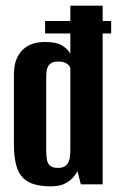

<svg xmlns="http://www.w3.org/2000/svg" viewBox="-20 -650 416 677"><path d="M139 -532V-576H372V-532ZM159 7Q127 7 103 0.5Q79 -6 62 -22Q45 -38 37 -68Q29 -98 29 -145V-386Q29 -419 38 -441Q47 -463 62 -476.5Q77 -490 96.5 -496Q116 -502 139 -502Q179 -502 199 -489.5Q219 -477 228 -461V-630H342V0H265L253 -47Q249 -37 238 -24.5Q227 -12 208.5 -2.5Q190 7 159 7ZM185 -58Q200 -58 208.5 -63.5Q217 -69 221.5 -78.5Q226 -88 227 -100Q228 -112 228 -126V-410Q227 -415 222.5 -420Q218 -425 209 -429Q200 -433 186 -433Q171 -433 162.5 -428.5Q154 -424 149.5 -416Q145 -408 144 -397.5Q143 -387 143 -374V-117Q143 -100 145.5 -86.5Q148 -73 157 -65.5Q166 -58 185 -58Z"/></svg>

Font: Alumni Sans Thin
Style: Bold
Weight: 700
Version: Version 1.018